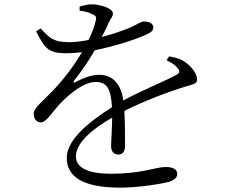

<svg xmlns="http://www.w3.org/2000/svg" viewBox="-20 -810 1040 883"><path d="M746 -533C765 -524 785 -512 795 -499C809 -483 807 -474 790 -465C730 -433 628 -392 547 -348C537 -423 499 -466 436 -466C396 -466 358 -448 326 -432C319 -427 316 -433 320 -438C364 -494 392 -538 416 -579C517 -599 616 -633 657 -653C676 -661 685 -671 685 -684C685 -703 664 -711 642 -711C627 -711 620 -702 578 -683C547 -670 499 -653 448 -640C461 -665 474 -690 480 -706C491 -728 500 -735 499 -749C499 -773 434 -791 403 -790C387 -791 366 -785 346 -780V-761C369 -758 392 -753 404 -745C421 -738 425 -732 420 -714C415 -689 403 -659 387 -626C356 -620 325 -616 298 -616C224 -616 207 -637 167 -679L146 -666C186 -587 203 -565 285 -565C308 -565 332 -567 357 -570C319 -506 269 -439 217 -387C172 -339 135 -314 135 -287C135 -262 149 -247 169 -247C193 -248 221 -295 256 -333C298 -377 364 -433 420 -433C472 -433 490 -402 495 -317C378 -243 287 -163 287 -84C287 -5 348 53 534 53C619 53 725 35 758 26C789 14 795 4 795 -11C795 -30 777 -42 742 -42C694 -42 636 -11 488 -11C393 -11 329 -35 329 -91C329 -150 399 -214 496 -269C495 -215 491 -161 491 -137C491 -110 507 -99 524 -99C544 -99 555 -114 555 -138C555 -170 555 -243 552 -300C643 -346 760 -390 837 -413C878 -425 886 -426 886 -446C886 -474 857 -507 832 -524C815 -537 794 -544 758 -551Z"/></svg>

Font: Noto Serif CJK JP
Style: Regular
Weight: 400
Designer: Ryoko NISHIZUKA 西塚涼子 (kana & ideographs); Frank Grießhammer (Latin, Greek & Cyrillic); Wenlong ZHANG 张文龙 (bopomofo); San
Foundry: Adobe Systems Incorporated
Version: Version 1.000;PS 1;hotconv 16.6.53;makeotf.lib2.5.65590